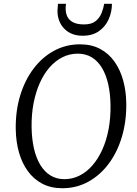

<svg xmlns="http://www.w3.org/2000/svg" viewBox="-20 -988 727 1018"><path d="M310.5 10Q250 10 204.2 -14Q158.5 -38 127.5 -80.8Q96.5 -123.5 80.5 -180.2Q64.5 -237 63.5 -302.5Q62 -399.5 87 -481.5Q112 -563.5 158.2 -624.5Q204.5 -685.5 267.2 -719.2Q330 -753 404 -753Q465.5 -753 511.2 -728.5Q557 -704 587.2 -661Q617.5 -618 633 -562Q648.5 -506 649.5 -442.5Q651 -346.5 626.8 -264.2Q602.5 -182 556.8 -120.5Q511 -59 448.2 -24.5Q385.5 10 310.5 10ZM321.5 -38Q364 -38 401.8 -57Q439.5 -76 470 -111Q500.5 -146 522.5 -194.8Q544.5 -243.5 555.8 -303.2Q567 -363 566 -431Q565 -491.5 553.8 -541.5Q542.5 -591.5 520.8 -627.8Q499 -664 467 -683.8Q435 -703.5 392 -703.5Q349.5 -703.5 311.8 -684.8Q274 -666 243.5 -631.5Q213 -597 191.2 -548.5Q169.5 -500 158 -440.5Q146.5 -381 147.5 -313Q148.5 -251.5 160 -201Q171.5 -150.5 193.5 -114Q215.5 -77.5 247.5 -57.8Q279.5 -38 321.5 -38ZM418.5 -798.5Q382 -798.5 355.5 -811.2Q329 -824 312.2 -845.5Q295.5 -867 289 -893.8Q282.5 -920.5 286 -948Q287 -953 286.8 -958Q286.5 -963 287 -968H330Q325 -936 332.5 -911.2Q340 -886.5 362.5 -872.5Q385 -858.5 425.5 -858.5Q465.5 -858.5 487 -876Q508.5 -893.5 518.5 -918.8Q528.5 -944 532.5 -968H573.5Q573.5 -924.5 556.2 -885.8Q539 -847 504.5 -822.8Q470 -798.5 418.5 -798.5Z"/></svg>

Font: Merriweather Light
Style: Italic
Weight: 300
Italic angle: -7.8°
Designer: Eben Sorkin
Foundry: Eben Sorkin
Version: Version 2.101